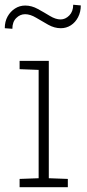

<svg xmlns="http://www.w3.org/2000/svg" viewBox="-41 -783 363 803"><path d="M41 0V-34.7L120.6 -37.6V-490.7L41 -493.7V-528.3H163.1V-37.6L242.7 -34.7V0ZM10.7 -662.6 -21 -665Q-21 -692.9 -9.3 -713.9Q2.4 -734.9 21.7 -747.3Q41 -759.8 64.5 -759.8Q91.3 -759.8 117.4 -745.4Q143.6 -731 167.7 -716.3Q191.9 -701.7 212.4 -701.7Q232.4 -701.7 248.8 -718.3Q265.1 -734.9 265.1 -763.2L296.9 -760.3Q296.9 -732.9 285.6 -711.2Q274.4 -689.5 255.4 -677.2Q236.3 -665 213.4 -665Q186.5 -665 160.4 -679.7Q134.3 -694.3 109.9 -709Q85.4 -723.6 64 -723.6Q43 -723.6 26.9 -707.5Q10.7 -691.4 10.7 -662.6Z"/></svg>

Font: Roboto Slab ExtraLight
Style: Regular
Weight: 250
Designer: Google
Version: Version 2.000; ttfautohint (v1.8.1.43-b0c9)